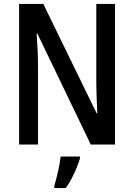

<svg xmlns="http://www.w3.org/2000/svg" viewBox="-20 -734 681 975"><path d="M564 0V-714H469V-319C469 -273 472 -212 474 -158H471L200 -714H77V0H173V-400C173 -450 170 -507 166 -563H170L441 0ZM386 71V61H288C284 102 267 174 256 209V221H314C344 179 372 118 386 71Z"/></svg>

Font: Noto Sans Thai Looped Condensed Medium
Style: Regular
Weight: 500
Width: 3
Designer: Sasikarn Vongin, Ben Mitchell
Foundry: The Fontpad Ltd
Version: Version 1.001